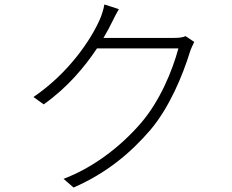

<svg xmlns="http://www.w3.org/2000/svg" viewBox="-20 -817 1040 861"><path d="M812 -655C800 -649 784 -647 759 -647H444C460 -674 474 -700 485 -723C492 -737 501 -756 513 -776L448 -797C445 -776 435 -747 429 -733C389 -640 288 -489 130 -382L176 -349C282 -424 359 -516 415 -600H780C753 -499 696 -362 611 -264C515 -153 392 -63 265 -15L310 24C456 -40 563 -128 655 -235C740 -336 799 -478 832 -585C835 -596 846 -618 851 -629Z"/></svg>

Font: Noto Sans Japanese Light
Style: Regular
Weight: 300
Designer: Ryoko NISHIZUKA (kana & ideographs); Paul D. Hunt (Latin, Greek & Cyrillic); Wenlong ZHANG (bopomofo); Sandoll Communica
Foundry: Adobe Systems Incorporated
Version: Version 1.000;PS 1;hotconv 1.0.78;makeotf.lib2.5.61930